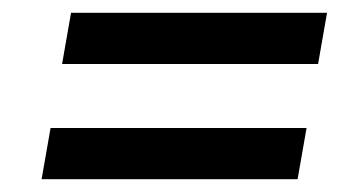

<svg xmlns="http://www.w3.org/2000/svg" viewBox="-20 -480 531 300"><path d="M77 -380 91 -460H491L477 -380ZM45 -200 59 -280H459L445 -200Z"/></svg>

Font: Scada
Style: Italic
Weight: 400
Italic angle: -10°
Designer: Jovanny Lemonad
Foundry: Jovanny Lemonad
Version: Version 4.100;PS 004.100;hotconv 1.0.88;makeotf.lib2.5.64775